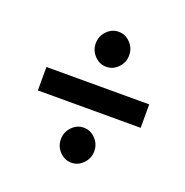

<svg xmlns="http://www.w3.org/2000/svg" viewBox="-84 -596 544 564"><g transform="rotate(20 188.0 -313.5)"><path d="M248 -163.1Q248 -140.6 232.4 -124.5Q216.8 -108.4 195.8 -108.4Q174.8 -108.4 159.2 -124.5Q143.6 -140.6 143.6 -163.1Q143.6 -185.5 159.2 -201.7Q174.8 -217.8 195.8 -217.8Q216.8 -217.8 232.4 -201.7Q248 -185.5 248 -163.1ZM248 -462.9Q248 -440.4 232.4 -424.3Q216.8 -408.2 195.8 -408.2Q174.8 -408.2 159.2 -424.3Q143.6 -440.4 143.6 -462.9Q143.6 -485.4 159.2 -501.5Q174.8 -517.6 195.8 -517.6Q216.8 -517.6 232.4 -501.5Q248 -485.4 248 -462.9ZM352.5 -274.4H31.2V-347.7H352.5Z"/></g></svg>

Font: BF_TEXT
Style: Regular
Weight: 400
Foundry: EA DICE
Version: Version 1.404